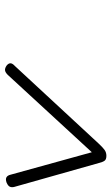

<svg xmlns="http://www.w3.org/2000/svg" viewBox="149 -1224 465 804"><g transform="rotate(90 382.0 -822.5)"><path d="M257 -652 583 -1004Q598 -1020 608.5 -1027.5Q619 -1035 633 -1035Q648 -1035 653.5 -1027.5Q659 -1020 663 -1004L763 -650Q766 -639 762.5 -631Q759 -623 745 -617Q731 -612 723 -616.5Q715 -621 712 -634L618 -974L294 -622Q283 -611 274 -610.5Q265 -610 254 -618Q245 -626 245.5 -634Q246 -642 257 -652Z"/></g></svg>

Font: Playwrite CO ExtraLight
Style: Regular
Weight: 250
Version: Version 1.002